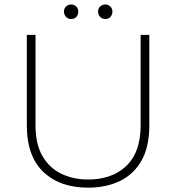

<svg xmlns="http://www.w3.org/2000/svg" viewBox="-20 -860 811 884"><path d="M385.5 4Q260.5 4 186 -62.5Q103.5 -135.5 103.5 -282.5V-699.5H143.5V-282.5Q143.5 -196.5 175.5 -141.5Q207.5 -86.5 262.5 -60Q317.5 -33.5 385.5 -33.5Q490.5 -33.5 555 -90Q627.5 -153.5 627.5 -282.5V-699.5H667.5V-282.5Q667.5 -184.5 631.8 -121Q596 -57.5 532.5 -26.8Q469 4 385.5 4ZM307.5 -772.5Q292.5 -772.5 283.5 -783Q274.5 -793.5 274.5 -806Q274.5 -822 284.8 -830.8Q295 -839.5 307.5 -839.5Q320 -839.5 330.2 -830.8Q340.5 -822 340.5 -806Q340.5 -793.5 332.2 -783Q324 -772.5 307.5 -772.5ZM464.5 -772.5Q449.5 -772.5 440.5 -783Q431.5 -793.5 431.5 -806Q431.5 -822 441.8 -830.8Q452 -839.5 464.5 -839.5Q477 -839.5 487.2 -830.8Q497.5 -822 497.5 -806Q497.5 -793.5 489.2 -783Q481 -772.5 464.5 -772.5Z"/></svg>

Font: Argentum Novus ExtraLight
Style: Regular
Weight: 250
Designer: Julieta Ulanovsky (font) & Cristiano Sobral (main changes)
Foundry: Julieta Ulanovsky (font) & Cristiano Sobral (main changes)
Version: Version 3.00;November 27, 2020;FontCreator 13.0.0.2655 64-bi